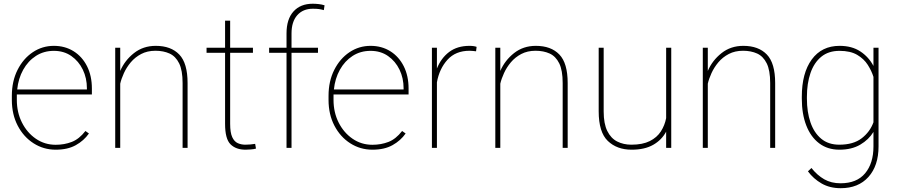

<svg xmlns="http://www.w3.org/2000/svg" viewBox="-20 -780 4740 1013"><path d="M273.9 9.8Q210 9.8 157.2 -23.9Q104.5 -57.6 73.5 -116.9Q42.5 -176.3 42.5 -252.9V-274.4Q42.5 -351.6 72.5 -411.1Q102.5 -470.7 152.8 -504.4Q203.1 -538.1 264.2 -538.1Q322.8 -538.1 368.2 -509.8Q413.6 -481.4 439.2 -430.7Q464.8 -379.9 464.8 -312.5V-281.7H68.8Q68.8 -278.3 68.8 -274.4V-252.9Q68.8 -187 95.9 -133.3Q123 -79.6 169.4 -47.9Q215.8 -16.1 273.9 -16.1Q319.3 -16.1 358.6 -31.2Q397.9 -46.4 430.7 -88.9L449.2 -75.7Q422.9 -38.1 380.1 -14.2Q337.4 9.8 273.9 9.8ZM264.2 -511.7Q210.9 -511.7 169.4 -484.9Q127.9 -458 102.3 -411.9Q76.7 -365.7 70.8 -308.1H438.5V-314.5Q438.5 -367.7 417 -412.4Q395.5 -457 356.4 -484.4Q317.4 -511.7 264.2 -511.7Z M800.3 -512.2Q757.3 -512.2 724.9 -495.1Q692.4 -478 669.9 -451.2Q647.5 -424.3 633.8 -394.3Q620.1 -364.3 614.3 -338.4V0H587.9V-528.3H614.3V-405.8Q638.2 -461.4 686.8 -499.8Q735.4 -538.1 801.8 -538.1Q881.8 -538.1 925.8 -492.4Q969.7 -446.8 969.7 -341.8V0H943.4V-341.8Q943.4 -409.2 925 -446Q906.7 -482.9 874.5 -497.6Q842.3 -512.2 800.3 -512.2Z M1314.5 -528.3V-501.5H1194.3V-126.5Q1194.3 -80.1 1205.3 -56.4Q1216.3 -32.7 1234.6 -24.7Q1252.9 -16.6 1273.9 -16.6Q1289.1 -16.6 1300.8 -17.8Q1312.5 -19 1326.2 -21L1330.6 3.9Q1319.8 7.3 1302.7 8.5Q1285.6 9.8 1275.4 9.8Q1225.1 9.8 1196.3 -18.6Q1167.5 -46.9 1167.5 -126.5V-501.5H1069.8V-528.3H1167.5V-670.9H1194.3V-528.3Z M1518.1 0H1491.7V-501.5H1399.9V-528.3H1491.7V-603.5Q1491.7 -679.2 1528.6 -719.7Q1565.4 -760.3 1629.9 -760.3Q1645 -760.3 1661.1 -758.5Q1677.2 -756.8 1692.4 -752L1688.5 -726.6Q1674.8 -730.5 1662.6 -732.2Q1650.4 -733.9 1630.4 -733.9Q1578.6 -733.9 1548.3 -699.7Q1518.1 -665.5 1518.1 -603.5V-528.3H1657.7V-501.5H1518.1Z M1944.8 9.8Q1880.9 9.8 1828.1 -23.9Q1775.4 -57.6 1744.4 -116.9Q1713.4 -176.3 1713.4 -252.9V-274.4Q1713.4 -351.6 1743.4 -411.1Q1773.4 -470.7 1823.7 -504.4Q1874 -538.1 1935.1 -538.1Q1993.7 -538.1 2039.1 -509.8Q2084.5 -481.4 2110.1 -430.7Q2135.7 -379.9 2135.7 -312.5V-281.7H1739.7Q1739.7 -278.3 1739.7 -274.4V-252.9Q1739.7 -187 1766.8 -133.3Q1793.9 -79.6 1840.3 -47.9Q1886.7 -16.1 1944.8 -16.1Q1990.2 -16.1 2029.5 -31.2Q2068.8 -46.4 2101.6 -88.9L2120.1 -75.7Q2093.8 -38.1 2051 -14.2Q2008.3 9.8 1944.8 9.8ZM1935.1 -511.7Q1881.8 -511.7 1840.3 -484.9Q1798.8 -458 1773.2 -411.9Q1747.6 -365.7 1741.7 -308.1H2109.4V-314.5Q2109.4 -367.7 2087.9 -412.4Q2066.4 -457 2027.3 -484.4Q1988.3 -511.7 1935.1 -511.7Z M2494.6 -532.7 2491.7 -509.3Q2483.9 -510.3 2475.3 -511.2Q2466.8 -512.2 2457.5 -512.2Q2383.8 -512.2 2340.8 -464.6Q2297.9 -417 2285.2 -345.7V0H2258.8V-528.3H2285.2V-418.5Q2307.1 -473.6 2349.9 -505.9Q2392.6 -538.1 2457.5 -538.1Q2469.7 -538.1 2479 -536.6Q2488.3 -535.2 2494.6 -532.7Z M2805.7 -512.2Q2762.7 -512.2 2730.2 -495.1Q2697.8 -478 2675.3 -451.2Q2652.8 -424.3 2639.2 -394.3Q2625.5 -364.3 2619.6 -338.4V0H2593.3V-528.3H2619.6V-405.8Q2643.6 -461.4 2692.1 -499.8Q2740.7 -538.1 2807.1 -538.1Q2887.2 -538.1 2931.2 -492.4Q2975.1 -446.8 2975.1 -341.8V0H2948.7V-341.8Q2948.7 -409.2 2930.4 -446Q2912.1 -482.9 2879.9 -497.6Q2847.7 -512.2 2805.7 -512.2Z M3494.6 0V-85.4Q3471.2 -41.5 3426.3 -15.9Q3381.3 9.8 3312.5 9.8Q3234.9 9.8 3186.8 -36.4Q3138.7 -82.5 3138.7 -192.9V-528.3H3165V-191.9Q3165 -127.4 3184.1 -88.9Q3203.1 -50.3 3236.3 -33.4Q3269.5 -16.6 3311.5 -16.6Q3370.1 -16.6 3408.2 -35.6Q3446.3 -54.7 3466.8 -86.7Q3487.3 -118.7 3494.6 -156.7V-528.3H3521.5V0Z M3900.4 -512.2Q3857.4 -512.2 3825 -495.1Q3792.5 -478 3770 -451.2Q3747.6 -424.3 3733.9 -394.3Q3720.2 -364.3 3714.4 -338.4V0H3688V-528.3H3714.4V-405.8Q3738.3 -461.4 3786.9 -499.8Q3835.4 -538.1 3901.9 -538.1Q3981.9 -538.1 4025.9 -492.4Q4069.8 -446.8 4069.8 -341.8V0H4043.5V-341.8Q4043.5 -409.2 4025.1 -446Q4006.8 -482.9 3974.6 -497.6Q3942.4 -512.2 3900.4 -512.2Z M4210.4 -259.3V-269.5Q4210.4 -394.5 4262.9 -466.3Q4315.4 -538.1 4409.7 -538.1Q4474.6 -538.1 4519 -508.8Q4563.5 -479.5 4588.4 -432.1V-528.3H4615.2V-7.3Q4615.2 94.2 4562 153.6Q4508.8 212.9 4415.5 212.9Q4357.9 212.9 4314.7 188Q4271.5 163.1 4242.7 124L4261.2 106.4Q4292 145 4328.9 166Q4365.7 187 4414.6 187Q4500.5 187 4544.4 134.3Q4588.4 81.5 4588.4 -7.3V-84Q4564 -43.5 4518.8 -16.8Q4473.6 9.8 4408.7 9.8Q4346.2 9.8 4301.8 -23.9Q4257.3 -57.6 4233.9 -118.2Q4210.4 -178.7 4210.4 -259.3ZM4237.3 -269.5V-259.3Q4237.3 -189 4256.1 -134.3Q4274.9 -79.6 4312.7 -48.1Q4350.6 -16.6 4408.2 -16.6Q4482.4 -16.6 4526.4 -50.5Q4570.3 -84.5 4588.4 -134.8V-374.5Q4578.6 -405.8 4558.6 -437.5Q4538.6 -469.2 4502.7 -490.5Q4466.8 -511.7 4409.2 -511.7Q4351.1 -511.7 4313 -480.5Q4274.9 -449.2 4256.1 -394.5Q4237.3 -339.8 4237.3 -269.5Z"/></svg>

Font: Vazirmatn UI Thin
Style: Regular
Weight: 100
Designer: Saber Rastikerdar
Foundry: Saber Rastikerdar
Version: Version 33.003